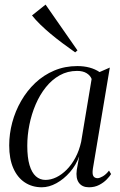

<svg xmlns="http://www.w3.org/2000/svg" viewBox="-20 -803 520 834"><path d="M383.5 -70.5Q380 -47.5 385.5 -38.2Q391 -29 404 -29Q412.5 -29 426.8 -37.2Q441 -45.5 453.5 -62L462.5 -47Q457 -37.5 443.8 -23.8Q430.5 -10 411 0.2Q391.5 10.5 366.5 10.5Q337 10.5 322.8 -9Q308.5 -28.5 313.5 -65L324 -124Q310.5 -86 284 -55.5Q257.5 -25 225.2 -7.2Q193 10.5 161.5 10.5Q119.5 10.5 87.5 -10.8Q55.5 -32 37.8 -72.5Q20 -113 20 -171.5Q20 -221.5 33.2 -271Q46.5 -320.5 71.8 -364.5Q97 -408.5 133.2 -442.8Q169.5 -477 215.5 -496.5Q261.5 -516 316 -516Q344.5 -516 368.8 -509.5Q393 -503 412.5 -490L457 -509.5ZM378 -460Q372 -475.5 356 -485.2Q340 -495 315 -495Q273.5 -495 239.5 -476Q205.5 -457 179.2 -424.2Q153 -391.5 135 -349.5Q117 -307.5 107.8 -261.5Q98.5 -215.5 98.5 -170Q98.5 -119 108.2 -86Q118 -53 135.8 -37.2Q153.5 -21.5 177.5 -21.5Q201 -21.5 224.8 -33Q248.5 -44.5 270 -66.2Q291.5 -88 307.8 -118.5Q324 -149 332.5 -187ZM306.5 -575.5Q278 -595.5 251 -615.8Q224 -636 199.8 -656.2Q175.5 -676.5 155 -696.5Q134.5 -716.5 119 -736L178 -783L316.5 -584Z"/></svg>

Font: Merriweather 144pt Light
Style: Italic
Weight: 300
Italic angle: -7.8°
Version: Version 2.101